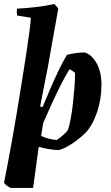

<svg xmlns="http://www.w3.org/2000/svg" viewBox="-23 -732 548 952"><path d="M30 200Q20 195 11 188.5Q2 182 -3 174Q3 145 13 92Q23 39 35.5 -29.5Q48 -98 60.5 -174Q73 -250 85 -324.5Q97 -399 107 -464Q117 -529 123 -576Q129 -623 130 -644L62 -655Q59 -671 61 -689Q104 -691 155 -697Q206 -703 247 -712L266 -690Q253 -618 240 -544.5Q227 -471 214 -398Q204 -348 194.5 -299.5Q185 -251 176 -204L188 -201Q206 -244 226.5 -292Q247 -340 268.5 -384.5Q290 -429 309 -460Q327 -465 351 -468.5Q375 -472 397 -472Q432 -461 456 -418.5Q480 -376 480 -312Q480 -241 459.5 -179.5Q439 -118 409 -82Q379 -50 338.5 -22.5Q298 5 269 12Q248 12 220.5 7.5Q193 3 169 -4Q160 62 153 113.5Q146 165 141 200ZM259 -38Q275 -49 290 -62Q305 -75 314 -88Q321 -108 327.5 -143Q334 -178 338.5 -218.5Q343 -259 346 -296.5Q349 -334 349 -361V-371Q343 -376 335.5 -381Q328 -386 322 -389Q304 -361 280.5 -315Q257 -269 233.5 -217Q210 -165 191 -122L181 -58Q201 -49 220.5 -44Q240 -39 259 -38Z"/></svg>

Font: Labrada
Style: Bold Italic
Weight: 700
Italic angle: -7°
Designer: Mercedes Jáuregui
Foundry: Omnibus-Type Team
Version: Version 1.000; ttfautohint (v1.8.4.7-5d5b)